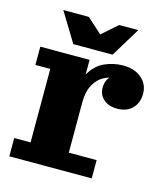

<svg xmlns="http://www.w3.org/2000/svg" viewBox="-107 -789 761 873"><g transform="rotate(15 274.0 -353.0)"><path d="M18 0V-86H95V-432H25V-518H257V-336L275 -340V-86H406V0ZM229 -321Q231 -403 257 -449Q283 -495 324.5 -514Q366 -533 413 -533Q466 -533 499 -504.5Q532 -476 532 -432Q532 -389 506 -362.5Q480 -336 435 -336Q395 -336 371 -357Q347 -378 347 -411Q347 -450 372.5 -470Q398 -490 454 -486L449 -431Q445 -448 430 -457.5Q415 -467 392 -467Q364 -467 337 -452Q310 -437 292.5 -405Q275 -373 275 -321ZM167 -568 83 -706H203L312 -608H235L346 -706H436L352 -568Z"/></g></svg>

Font: Montagu Slab 144pt
Style: Bold
Weight: 700
Designer: Florian Karsten
Foundry: Florian Karsten
Version: Version 1.000